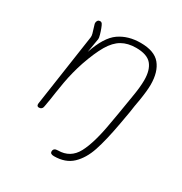

<svg xmlns="http://www.w3.org/2000/svg" viewBox="-158 -626 861 906"><g transform="rotate(30 272.5 -173.0)"><path d="M489 -359Q489 -327 480 -271Q473 -234 468 -197L456 -129Q438 -29 418 31Q398 91 361 126Q324 161 262 161Q241 161 241 147Q241 128 265 128Q332 128 364 68.5Q396 9 416 -113L425 -164L442 -267Q452 -325 452 -362Q452 -418 427.5 -447Q403 -476 343 -476Q298 -476 266 -457.5Q234 -439 209.5 -397.5Q185 -356 160 -284Q140 -224 129 -163L119 -102Q114 -64 106 -21Q105 -12 99.5 -7Q94 -2 86 -2Q74 -2 74 -15L75 -23L132 -412Q133 -420 130 -431Q127 -442 117 -474Q116 -476 116 -482Q116 -488 120 -494Q124 -500 134 -500Q140 -500 144 -494.5Q148 -489 154 -473Q159 -460 163.5 -444Q168 -428 167 -422L154 -345Q186 -440 234 -473.5Q282 -507 350 -507Q425 -507 457 -468Q489 -429 489 -359Z"/></g></svg>

Font: Mali ExtraLight
Style: Italic
Weight: 275
Italic angle: -10°
Version: Version 1.000; ttfautohint (v1.6)